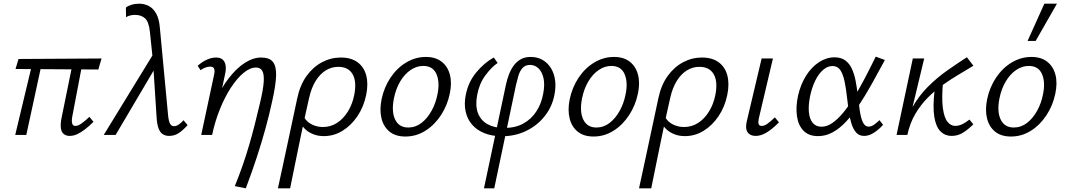

<svg xmlns="http://www.w3.org/2000/svg" viewBox="-20 -731 5777 1040"><path d="M357.3 5.2Q338.8 5.2 326.1 -4.4Q313.4 -13.9 309.9 -35.8Q306.5 -57.6 313.8 -94.3L377.8 -408.7H430.3L371.2 -98.3Q369.2 -86.9 369.1 -75.5Q369.1 -64 373.3 -56.5Q377.5 -49 389.2 -49Q402.9 -49 421.3 -62Q439.7 -74.9 464.2 -98L486.4 -71.3Q463.8 -48.5 441.6 -31.3Q419.5 -14.2 398.7 -4.5Q378 5.2 357.3 5.2ZM62.4 0 160.1 -408.7H210.9L122.5 0ZM512.7 -354.5 64.1 -357.3 80.3 -411.5 530 -414.2Z M895.5 5.2Q877.2 5.2 862.5 -3.6Q847.8 -12.5 839.3 -34.3Q830.7 -56.2 828.3 -94.7L808.8 -397.3L791.9 -559.1Q786.5 -611.2 766.8 -630.5Q747 -649.7 713.6 -650.3Q698.5 -650.8 684.8 -647.2Q671 -643.6 662.9 -637.7L661.8 -689.9Q672.3 -698.8 691.8 -704.9Q711.4 -711 733.7 -711Q760.8 -711 784.6 -699.3Q808.5 -687.5 825.2 -659Q842 -630.5 846 -579.7L890.5 -106.1Q894 -71.8 902 -59.6Q910 -47.4 922.2 -47.4Q936.2 -47.4 950.1 -57.7Q964 -68 974 -79.8L996.2 -53.1Q971.5 -25.7 948.4 -10.3Q925.3 5.2 895.5 5.2ZM541.9 0 817.9 -450.6 829.8 -378.7 606.2 0Z M1251.9 277.2Q1276.9 215.3 1295.8 160.7Q1314.6 106.1 1330 53.3Q1345.5 0.5 1359.5 -54.8Q1373.6 -110 1388.5 -173.6Q1405.8 -246.3 1408.5 -287.7Q1411.1 -329.2 1400.6 -347.2Q1390.1 -365.2 1366.9 -365.2Q1334 -365.2 1298.8 -335.9Q1263.6 -306.5 1230.6 -255.9Q1197.6 -205.3 1171.1 -139.5Q1144.5 -73.8 1129 0H1084.1Q1107.7 -99.2 1142.9 -177Q1178.1 -254.7 1220.3 -308.8Q1262.5 -362.9 1307 -391.1Q1351.6 -419.4 1394.6 -419.4Q1439.5 -419.4 1458.4 -395.7Q1477.2 -372.1 1475.5 -320.6Q1473.7 -269.1 1454.7 -184.3Q1438.5 -109.4 1418.1 -35Q1397.6 39.5 1371.6 119Q1345.6 198.6 1311.5 289ZM1069.9 0 1139.8 -326.8Q1141.8 -334.6 1142.2 -344.7Q1142.6 -354.8 1137.8 -362.5Q1132.9 -370.1 1117.5 -370.1Q1105 -370.1 1091.2 -364.6Q1077.5 -359.1 1066.2 -350.8L1050.8 -374.6Q1073.5 -395.5 1099.7 -407.4Q1125.8 -419.4 1150 -419.4Q1176 -419.4 1188.3 -406.2Q1200.6 -393.1 1202.6 -372.9Q1204.6 -352.7 1199.5 -330.8L1129 0Z M1485.4 289Q1499.4 225.5 1512.2 165.5Q1525 105.5 1537.8 46Q1550.5 -13.4 1563.5 -74.2Q1576.5 -135 1590.3 -199.7Q1605.4 -270.7 1640.6 -319.5Q1675.9 -368.2 1724 -393.8Q1772.2 -419.4 1826.2 -419.4Q1881.6 -419.4 1916.6 -393.9Q1951.6 -368.4 1963.7 -322.5Q1975.8 -276.7 1963.3 -216.1Q1950.2 -152.3 1916.2 -101.8Q1882.2 -51.4 1835.2 -22.5Q1788.2 6.3 1734.1 6.3Q1703 6.3 1677.4 -3.7Q1651.8 -13.6 1633.6 -30.8Q1615.5 -48 1606.4 -69.6L1625.9 -98.4Q1641 -70.4 1669.4 -56.7Q1697.7 -43 1728.5 -43Q1771 -43 1805.4 -65.1Q1839.8 -87.3 1864.1 -126.5Q1888.5 -165.6 1898.8 -216.5Q1913.1 -288.9 1890 -329Q1866.8 -369 1812.2 -369Q1776.5 -369 1745 -349.9Q1713.5 -330.7 1690 -293Q1666.5 -255.4 1654.2 -200Q1642.2 -146.6 1633.6 -107.7Q1625 -68.8 1617.6 -33.1Q1610.2 2.6 1601.4 44.7Q1592.6 86.8 1580.8 145.2Q1568.9 203.5 1551.5 289Z M2175.9 8.5Q2122.9 8.5 2090.2 -17.9Q2057.5 -44.3 2046.4 -89.9Q2035.3 -135.5 2046.7 -192.4Q2060.2 -257.8 2095.1 -310.1Q2130 -362.5 2180.1 -392.5Q2230.3 -422.6 2287 -422.6Q2338.8 -422.6 2371.9 -397.1Q2404.9 -371.5 2416.8 -326.7Q2428.7 -281.9 2416.2 -223.3Q2403.2 -160.2 2368.7 -107.4Q2334.3 -54.6 2284.6 -23.1Q2235 8.5 2175.9 8.5ZM2191.5 -40.3Q2230.8 -40.3 2263 -65.1Q2295.1 -89.9 2317.7 -130.9Q2340.3 -171.9 2349.5 -219.5Q2363.3 -285.3 2344.2 -329.6Q2325.1 -373.9 2272.4 -373.9Q2236.6 -373.9 2204.2 -351.9Q2171.8 -329.9 2148 -290.2Q2124.2 -250.5 2113.4 -196.7Q2099.7 -125.5 2120.7 -82.9Q2141.7 -40.3 2191.5 -40.3Z M2601.5 289 2719.8 -269Q2726.1 -299.8 2736.7 -327.5Q2747.4 -355.3 2763.2 -376.6Q2779.1 -397.9 2801.3 -410.3Q2823.5 -422.6 2854.4 -422.6Q2890.5 -422.6 2918.2 -406.9Q2946 -391.1 2963.8 -362.8Q2981.5 -334.5 2986.7 -297Q2991.9 -259.5 2982.8 -215Q2969.7 -150.5 2929.2 -100.2Q2888.6 -49.8 2829.1 -21.4Q2769.5 7 2698.8 7Q2645.9 7 2604.6 -9.3Q2563.4 -25.6 2537.2 -55.8Q2511 -85.9 2502 -127.8Q2492.9 -169.7 2503.5 -219.9Q2517.5 -288.3 2560.5 -339.8Q2603.5 -391.4 2654.7 -419.5L2675.5 -389.8Q2642.8 -368.1 2609.5 -323.3Q2576.2 -278.5 2564.7 -217Q2553.8 -159.1 2568.6 -119.3Q2583.5 -79.5 2620.2 -58.7Q2657 -37.9 2710.7 -37.9Q2771.5 -37.9 2815 -62Q2858.5 -86 2885.6 -128.1Q2912.8 -170.2 2922.2 -223Q2932 -273.5 2923.8 -308.5Q2915.6 -343.4 2896.2 -361.4Q2876.7 -379.4 2851.2 -379.4Q2824.9 -379.4 2810 -362.3Q2795.2 -345.2 2787.8 -320.1Q2780.5 -295.1 2775 -270.8L2657.2 289Z M3194.9 8.5Q3141.9 8.5 3109.2 -17.9Q3076.5 -44.3 3065.4 -89.9Q3054.3 -135.5 3065.7 -192.4Q3079.2 -257.8 3114.1 -310.1Q3149 -362.5 3199.1 -392.5Q3249.3 -422.6 3306 -422.6Q3357.8 -422.6 3390.9 -397.1Q3423.9 -371.5 3435.8 -326.7Q3447.7 -281.9 3435.2 -223.3Q3422.2 -160.2 3387.7 -107.4Q3353.3 -54.6 3303.6 -23.1Q3254 8.5 3194.9 8.5ZM3210.5 -40.3Q3249.8 -40.3 3282 -65.1Q3314.1 -89.9 3336.7 -130.9Q3359.3 -171.9 3368.5 -219.5Q3382.3 -285.3 3363.2 -329.6Q3344.1 -373.9 3291.4 -373.9Q3255.6 -373.9 3223.2 -351.9Q3190.8 -329.9 3167 -290.2Q3143.2 -250.5 3132.4 -196.7Q3118.7 -125.5 3139.7 -82.9Q3160.7 -40.3 3210.5 -40.3Z M3441.4 289Q3455.4 225.5 3468.2 165.5Q3481 105.5 3493.8 46Q3506.5 -13.4 3519.5 -74.2Q3532.5 -135 3546.3 -199.7Q3561.4 -270.7 3596.6 -319.5Q3631.9 -368.2 3680 -393.8Q3728.2 -419.4 3782.2 -419.4Q3837.6 -419.4 3872.6 -393.9Q3907.6 -368.4 3919.7 -322.5Q3931.8 -276.7 3919.3 -216.1Q3906.2 -152.3 3872.2 -101.8Q3838.2 -51.4 3791.2 -22.5Q3744.2 6.3 3690.1 6.3Q3659 6.3 3633.4 -3.7Q3607.8 -13.6 3589.6 -30.8Q3571.5 -48 3562.4 -69.6L3581.9 -98.4Q3597 -70.4 3625.4 -56.7Q3653.7 -43 3684.5 -43Q3727 -43 3761.4 -65.1Q3795.8 -87.3 3820.1 -126.5Q3844.5 -165.6 3854.8 -216.5Q3869.1 -288.9 3846 -329Q3822.8 -369 3768.2 -369Q3732.5 -369 3701 -349.9Q3669.5 -330.7 3646 -293Q3622.5 -255.4 3610.2 -200Q3598.2 -146.6 3589.6 -107.7Q3581 -68.8 3573.6 -33.1Q3566.2 2.6 3557.4 44.7Q3548.6 86.8 3536.8 145.2Q3524.9 203.5 3507.5 289Z M4073.5 5.2Q4054.5 5.2 4041 -3.3Q4027.5 -11.7 4023.2 -29.2Q4018.9 -46.7 4025.1 -74.1L4105.5 -414.2H4166.7L4090.1 -89Q4086.1 -70.5 4089 -59.8Q4092 -49 4106.5 -49Q4121.3 -49 4138 -61.4Q4154.8 -73.8 4177.1 -95.3L4199.3 -68.5Q4165.7 -33.7 4134.2 -14.3Q4102.7 5.2 4073.5 5.2Z M4411 6.3Q4360.4 6.3 4332 -23.3Q4303.5 -52.8 4296.7 -102.6Q4289.8 -152.5 4302.5 -211.5Q4316.6 -274.3 4346.4 -321.2Q4376.1 -368.2 4416.4 -394.3Q4456.6 -420.5 4500.5 -420.5Q4535.9 -420.5 4558.4 -403.9Q4580.8 -387.4 4593.9 -359.4Q4606.9 -331.4 4614.1 -295.5Q4621.3 -259.7 4625.7 -220.2Q4631.2 -175.5 4636.6 -135.3Q4642.1 -95.2 4653.2 -70.2Q4664.4 -45.2 4685.3 -45.2Q4699.7 -45.2 4714.5 -55.6Q4729.2 -66 4743.8 -80.1L4763.3 -55Q4744.3 -32.8 4716.5 -13.8Q4688.6 5.2 4660.7 5.2Q4633.8 5.2 4617.5 -13.3Q4601.3 -31.8 4591.9 -61.8Q4582.5 -91.8 4577.4 -128.1Q4572.4 -164.4 4568.4 -200Q4562.9 -251.7 4554.6 -290.7Q4546.4 -329.7 4531.6 -351.5Q4516.8 -373.4 4489.1 -373.4Q4462.3 -373.4 4437.9 -352Q4413.5 -330.5 4395.4 -293.2Q4377.3 -255.9 4367.5 -207.8Q4358 -159.5 4361.5 -122.9Q4365.1 -86.2 4382.3 -65.4Q4399.5 -44.6 4430.6 -44.6Q4458.5 -44.6 4487.3 -64Q4516.1 -83.4 4545.3 -118.2Q4574.5 -153 4604 -200.7Q4633.5 -248.5 4663.4 -305.2Q4693.2 -362 4723.5 -424.2L4773.2 -406Q4736.9 -338.7 4702.7 -277.3Q4668.5 -215.8 4634.1 -163.9Q4599.7 -111.9 4564.6 -74Q4529.5 -36 4491.4 -14.9Q4453.3 6.3 4411 6.3Z M4870.1 0Q4885.3 -85.4 4921.7 -149.3Q4958.1 -213.3 5007.3 -262.1Q5056.5 -311 5110.9 -349.3Q5165.4 -387.5 5217.2 -421L5252.6 -374.9Q5217.7 -353.5 5175.4 -328.5Q5133.1 -303.6 5089.5 -273Q5046 -242.5 5006.7 -203.2Q4967.4 -163.9 4938 -114Q4908.6 -64.1 4894.7 0ZM4836.3 0 4924.4 -414.2H4986.1L4886.5 0ZM5133.8 5.2Q5099.6 5.2 5074.7 -19Q5049.7 -43.3 5040.7 -98.7Q5031.7 -154.2 5043.2 -248.5L5088.5 -294Q5079.9 -200.3 5087 -146.8Q5094.2 -93.4 5112.3 -71.2Q5130.4 -49 5154.5 -49Q5170.3 -49 5184.8 -55Q5199.4 -61.1 5211.5 -69.2Q5223.5 -77.3 5231.2 -83.3L5252.3 -57.6Q5224.8 -30.3 5196.7 -12.5Q5168.6 5.2 5133.8 5.2Z M5455.9 8.5Q5402.9 8.5 5370.2 -17.9Q5337.5 -44.3 5326.4 -89.9Q5315.3 -135.5 5326.7 -192.4Q5340.2 -257.8 5375.1 -310.1Q5410 -362.5 5460.1 -392.5Q5510.3 -422.6 5567 -422.6Q5618.8 -422.6 5651.9 -397.1Q5684.9 -371.5 5696.8 -326.7Q5708.7 -281.9 5696.2 -223.3Q5683.2 -160.2 5648.7 -107.4Q5614.3 -54.6 5564.6 -23.1Q5515 8.5 5455.9 8.5ZM5471.5 -40.3Q5510.8 -40.3 5543 -65.1Q5575.1 -89.9 5597.7 -130.9Q5620.3 -171.9 5629.5 -219.5Q5643.3 -285.3 5624.2 -329.6Q5605.1 -373.9 5552.4 -373.9Q5516.6 -373.9 5484.2 -351.9Q5451.8 -329.9 5428 -290.2Q5404.2 -250.5 5393.4 -196.7Q5379.7 -125.5 5400.7 -82.9Q5421.7 -40.3 5471.5 -40.3ZM5546 -509.1 5636.9 -711H5705.1L5589.7 -509.1Z"/></svg>

Font: Ysabeau
Style: Bold Italic
Weight: 700
Italic angle: -12°
Designer: Christian Thalmann (Catharsis Fonts)
Version: Version 2.002